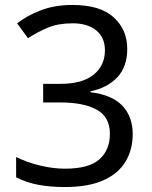

<svg xmlns="http://www.w3.org/2000/svg" viewBox="-20 -744 612 774"><path d="M493 -547Q493 -475 453 -432.5Q413 -390 345 -376V-372Q431 -362 473 -318Q515 -274 515 -203Q515 -141 486 -92.5Q457 -44 396.5 -17Q336 10 241 10Q185 10 137 1.5Q89 -7 45 -29V-111Q90 -89 142 -76.5Q194 -64 242 -64Q338 -64 380.5 -101.5Q423 -139 423 -205Q423 -272 370.5 -301.5Q318 -331 223 -331H154V-406H224Q312 -406 357.5 -443Q403 -480 403 -541Q403 -593 368 -621.5Q333 -650 273 -650Q215 -650 174 -633Q133 -616 93 -590L49 -650Q87 -680 143.5 -702Q200 -724 272 -724Q384 -724 438.5 -674Q493 -624 493 -547Z"/></svg>

Font: Noto Sans Modi
Style: Regular
Weight: 400
Designer: Monotype Design Team
Foundry: Monotype Imaging Inc.
Version: Version 2.003; ttfautohint (v1.8.4.7-5d5b)